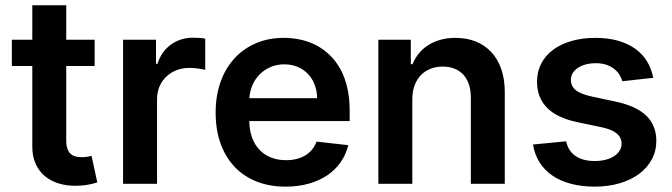

<svg xmlns="http://www.w3.org/2000/svg" viewBox="-20 -696 2545 727"><path d="M338.4 -446H230.8V-164.1Q230.8 -144.5 235.4 -132.3Q240.1 -120 247.9 -113.1Q255.7 -106.2 266.3 -103.5Q277 -100.9 289.1 -100.9Q301.1 -100.9 311.3 -102.6Q321.4 -104.4 326.7 -105.8L348.4 -5.3Q328.1 1.4 307.2 4.4Q286.2 7.5 264.9 7.5Q230.1 7.5 200.3 -2Q170.5 -11.4 148.6 -30.2Q126.8 -49 114.3 -77.2Q101.9 -105.5 102.3 -142.8V-446H24.9V-545.5H102.3V-676.1H230.8V-545.5H338.4Z M446 -545.5H570.7V-454.5H576.3Q583.8 -478.3 596.9 -496.6Q610.1 -514.9 627.7 -527.5Q645.2 -540.1 666.4 -546.7Q687.5 -553.3 710.9 -553.3Q721.6 -553.3 734.9 -552.4Q748.2 -551.5 757.1 -549.7V-431.5Q752.8 -432.9 746.1 -434.1Q739.3 -435.4 731.2 -436.4Q723 -437.5 714.3 -438.2Q705.6 -438.9 697.4 -438.9Q670.8 -438.9 648.4 -430.2Q626.1 -421.5 609.6 -405.7Q593 -389.9 583.8 -368.3Q574.6 -346.6 574.6 -320.7V0H446Z M1061.4 10.7Q999.6 10.7 950.6 -9.1Q901.6 -28.8 867.4 -65.3Q833.1 -101.9 814.8 -153.6Q796.5 -205.3 796.5 -269.5Q796.5 -332.7 814.8 -384.8Q833.1 -436.8 867 -474.1Q900.9 -511.4 948.5 -532Q996.1 -552.6 1054.7 -552.6Q1088.4 -552.6 1119.9 -545.5Q1151.3 -538.4 1179 -523.6Q1206.7 -508.9 1229.6 -486.5Q1252.5 -464.1 1269.2 -433.6Q1285.9 -403.1 1294.9 -364Q1304 -324.9 1304 -277V-237.6H924Q924.4 -202.4 934.5 -174.9Q944.6 -147.4 962.9 -128.4Q981.2 -109.4 1006.6 -99.4Q1032 -89.5 1063.2 -89.5Q1105.1 -89.5 1135.3 -107.2Q1165.5 -125 1178.6 -159.8L1298.7 -146.3Q1290.1 -110.8 1269.9 -81.9Q1249.6 -52.9 1219.3 -32.3Q1188.9 -11.7 1149 -0.5Q1109 10.7 1061.4 10.7ZM1180.8 -324.2Q1180.4 -351.9 1171.3 -375.5Q1162.3 -399.1 1146 -416.2Q1129.6 -433.2 1106.9 -442.8Q1084.2 -452.4 1056.5 -452.4Q1027.7 -452.4 1004.1 -442.1Q980.5 -431.8 963.2 -414.4Q946 -397 935.9 -373.8Q925.8 -350.5 924.4 -324.2Z M1541.2 0H1412.6V-545.5H1535.5V-452.8H1541.9Q1551.1 -475.5 1566.2 -494Q1581.3 -512.4 1601.9 -525.4Q1622.5 -538.4 1648.3 -545.5Q1674 -552.6 1704.5 -552.6Q1746.8 -552.6 1781.2 -538.9Q1815.7 -525.2 1840.2 -498.9Q1864.7 -472.7 1878 -434.5Q1891.3 -396.3 1891.3 -347.3V0H1762.8V-327.4Q1762.8 -354.8 1755.5 -376.4Q1748.2 -398.1 1734.6 -413Q1720.9 -427.9 1701.2 -435.9Q1681.5 -443.9 1656.6 -443.9Q1631 -443.9 1609.9 -435.5Q1588.8 -427.2 1573.5 -411.2Q1558.2 -395.2 1549.7 -372.2Q1541.2 -349.1 1541.2 -319.6Z M2336.3 -388.5Q2332.7 -402 2324.8 -414.2Q2316.8 -426.5 2304.5 -435.9Q2292.3 -445.3 2275.2 -451Q2258.2 -456.7 2235.8 -456.7Q2215.6 -456.7 2198.3 -452.1Q2181.1 -447.4 2168.5 -439.3Q2155.9 -431.1 2148.8 -419.6Q2141.7 -408 2141.7 -394.2Q2141.3 -370.4 2159.3 -355.3Q2177.2 -340.2 2218.8 -331L2311.8 -311.1Q2389.2 -294.4 2427 -258Q2464.8 -221.6 2465.2 -163.4Q2465.2 -124.6 2448 -92.5Q2430.8 -60.4 2399.9 -37.5Q2369 -14.6 2326.2 -2Q2283.4 10.7 2232.2 10.7Q2182.2 10.7 2141.5 -0.2Q2100.9 -11 2071 -31.6Q2041.2 -52.2 2022.7 -81.7Q2004.3 -111.2 1998.2 -148.8L2123.6 -160.9Q2131.7 -123.9 2159.6 -105.1Q2187.5 -86.3 2231.9 -86.3Q2255 -86.3 2273.6 -91.3Q2292.3 -96.2 2305.6 -104.9Q2318.9 -113.6 2326.2 -125.7Q2333.5 -137.8 2333.5 -151.6Q2333.5 -175.1 2315.5 -190.3Q2297.6 -205.6 2259.9 -213.8L2166.9 -233.3Q2088.4 -249.6 2050.8 -288.5Q2013.1 -327.4 2013.5 -387.1Q2013.5 -425.1 2029.5 -455.6Q2045.5 -486.2 2074.4 -507.6Q2103.3 -529.1 2144 -540.8Q2184.7 -552.6 2234 -552.6Q2282 -552.6 2319.8 -541.9Q2357.6 -531.2 2385.1 -511.5Q2412.6 -491.8 2429.7 -464Q2446.7 -436.1 2453.5 -401.3Z"/></svg>

Font: Interop SemBd
Style: Regular
Weight: 600
Designer: Rasmus Andersson, Google, Jang Haemin
Foundry: jhaemin
Version: Version 1.008